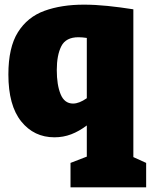

<svg xmlns="http://www.w3.org/2000/svg" viewBox="-20 -575 648 825"><path d="M283 230V125L353 98V-36Q320 -11 286 2Q252 15 214 15Q126 15 71 -53.5Q16 -122 16 -255Q16 -371 57 -436.5Q98 -502 171 -528.5Q244 -555 340 -555Q389 -555 442.5 -549.5Q496 -544 553 -535V100L608 125V230ZM294 -130Q320 -130 353 -153V-412Q333 -415 317 -415Q263 -415 243.5 -376.5Q224 -338 224 -274Q224 -210 240.5 -170Q257 -130 294 -130Z"/></svg>

Font: Bitter Black
Style: Regular
Weight: 900
Designer: Sol Matas, and Bitter project Authors
Foundry: Sol Matas
Version: Version 2.001